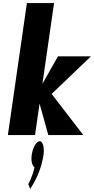

<svg xmlns="http://www.w3.org/2000/svg" viewBox="-20 -880 613 1251"><path d="M572.7 -513H357.7L256.4 -334L332.2 -860H155.2L31.3 0H208.3L237.8 -205L294.7 0H522.7L316.5 -268ZM238.4 40C218.1 40 193.7 80 186.5 130C180.8 170 190.3 201 205 210C190.6 275 164.3 320 164.3 320L176.7 351C210.7 299 250 223 263.4 130C270.6 80 259.4 40 238.4 40Z"/></svg>

Font: Blink
Style: Obl
Weight: 400
Designer: Mew Too
Foundry: Cannot Into Space Fonts
Version: Version 001.000